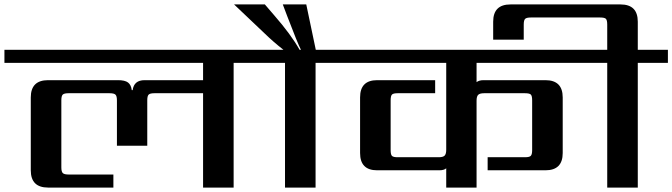

<svg xmlns="http://www.w3.org/2000/svg" viewBox="-40 -847 3036 867"><path d="M1151 -622V-563H1015V0H877V-426H657Q638 -426 631.5 -420Q625 -414 625 -394V-189H488V-394Q488 -413 481.5 -419.5Q475 -426 455 -426H269Q250 -426 243.5 -420Q237 -414 237 -394V-91Q237 -72 243.5 -65.5Q250 -59 269 -59H472V0H177Q99 0 99 -78V-407Q99 -485 177 -485H493Q524 -485 538 -474.5Q552 -464 555 -440H559Q565 -485 613 -485H877V-563H-20V-622Z M1521 -622V-563H1385V0H1247V-563H1111V-622H1240Q1194 -658 1155 -696L1017 -827H1156L1199 -777Q1274 -691 1313 -622H1319Q1304 -651 1257 -774L1237 -827H1343L1386 -622Z M2606 -563H2112V-476Q2123 -485 2144 -485H2423Q2501 -485 2501 -407V-156Q2501 -78 2423 -78H2162V-137H2331Q2351 -137 2357 -143.5Q2363 -150 2363 -169V-394Q2363 -414 2357 -420Q2351 -426 2331 -426H2146Q2127 -426 2119.5 -419Q2112 -412 2112 -392V0H1975V-87Q1965 -78 1943 -78H1663Q1586 -78 1586 -156V-407Q1586 -485 1663 -485H1925V-426H1755Q1736 -426 1730 -420Q1724 -414 1724 -394V-169Q1724 -149 1730 -143Q1736 -137 1755 -137H1941Q1961 -137 1968 -144.5Q1975 -152 1975 -171V-563H1481V-622H2606Z M2976 -622V-563H2840V0H2702V-563H2566V-622H2702V-736Q2702 -756 2696 -762Q2690 -768 2670 -768H2357Q2338 -768 2331.5 -762Q2325 -756 2325 -736V-668H2187V-749Q2187 -827 2265 -827H2762Q2840 -827 2840 -749V-622Z"/></svg>

Font: Sarpanch SemiBold
Style: Regular
Weight: 600
Designer: Manushi Parikh (Devanagari and Latin), Jyotish Sonowal (Devanagari)
Foundry: Indian Type Foundry
Version: Version 2.004;PS 1.0;hotconv 1.0.78;makeotf.lib2.5.61930; tt